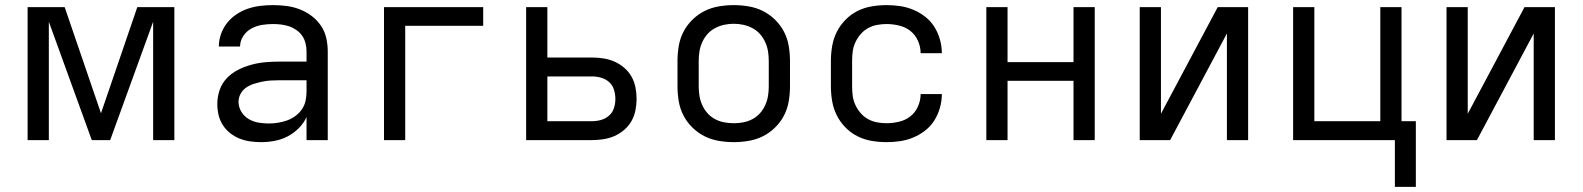

<svg xmlns="http://www.w3.org/2000/svg" viewBox="-20 -548 6190 751"><path d="M88 0V-520H233L375 -105L517 -520H662V0H579V-463L411 0H339L171 -463V0Z M1001 8Q980 8 958.5 5Q937 2 917 -6Q897 -14 880 -27.5Q863 -41 851.5 -59Q840 -77 835 -98Q830 -119 830 -141Q830 -169 839 -195.5Q848 -222 867 -242Q886 -262 910.5 -274.5Q935 -287 962 -294.5Q989 -302 1016.5 -304.5Q1044 -307 1071 -307H1179V-347Q1179 -363 1175 -379Q1171 -395 1162 -408Q1153 -421 1139.5 -430.5Q1126 -440 1111 -445Q1096 -450 1080 -452Q1064 -454 1048 -454Q1026 -454 1004.5 -450.5Q983 -447 963.5 -436.5Q944 -426 931.5 -407Q919 -388 919 -366H836Q836 -391 844.5 -415Q853 -439 868.5 -458.5Q884 -478 905 -492Q926 -506 949.5 -514Q973 -522 998 -525Q1023 -528 1048 -528Q1075 -528 1101.5 -524.5Q1128 -521 1152.5 -511.5Q1177 -502 1198.5 -486Q1220 -470 1235 -448Q1250 -426 1256 -400Q1262 -374 1262 -347V0H1179V-90Q1168 -66 1148.5 -46.5Q1129 -27 1105 -14.5Q1081 -2 1054.5 3Q1028 8 1001 8ZM1032 -65Q1050 -65 1068 -68Q1086 -71 1103 -77Q1120 -83 1135 -94Q1150 -105 1160.5 -120Q1171 -135 1175 -153Q1179 -171 1179 -189V-234H1071Q1055 -234 1038 -233Q1021 -232 1005 -228.5Q989 -225 973 -220Q957 -215 943 -205.5Q929 -196 921 -181Q913 -166 913 -150Q913 -129 924 -111Q935 -93 952.5 -82.5Q970 -72 990.5 -68.5Q1011 -65 1032 -65Z M1482 0V-520H1870V-447H1565V0Z M2038 0V-520H2121V-323H2296Q2318 -323 2340.5 -319.5Q2363 -316 2383.5 -307Q2404 -298 2421.5 -283Q2439 -268 2450 -248.5Q2461 -229 2465.5 -206.5Q2470 -184 2470 -161Q2470 -139 2465.5 -116.5Q2461 -94 2450 -74.5Q2439 -55 2421.5 -40Q2404 -25 2383.5 -16Q2363 -7 2340.5 -3.5Q2318 0 2296 0ZM2296 -74Q2314 -74 2331.5 -79Q2349 -84 2362.5 -96Q2376 -108 2381.5 -125.5Q2387 -143 2387 -161Q2387 -179 2381.5 -197Q2376 -215 2362.5 -227Q2349 -239 2331.5 -244Q2314 -249 2296 -249H2121V-74Z M2850 8Q2821 8 2791.5 3Q2762 -2 2736 -15Q2710 -28 2688.5 -49Q2667 -70 2653.5 -96Q2640 -122 2635 -151.5Q2630 -181 2630 -210V-310Q2630 -339 2635 -368.5Q2640 -398 2653.5 -424Q2667 -450 2688.5 -471Q2710 -492 2736 -505Q2762 -518 2791.5 -523Q2821 -528 2850 -528Q2879 -528 2908.5 -523Q2938 -518 2964 -505Q2990 -492 3011.5 -471Q3033 -450 3046.5 -424Q3060 -398 3065 -368.5Q3070 -339 3070 -310V-210Q3070 -181 3065 -151.5Q3060 -122 3046.5 -96Q3033 -70 3011.5 -49Q2990 -28 2964 -15Q2938 -2 2908.5 3Q2879 8 2850 8ZM2850 -66Q2869 -66 2887.5 -69.5Q2906 -73 2923 -82Q2940 -91 2952.5 -105Q2965 -119 2973 -136.5Q2981 -154 2984 -172.5Q2987 -191 2987 -210V-310Q2987 -329 2984 -347.5Q2981 -366 2973 -383.5Q2965 -401 2952.5 -415Q2940 -429 2923 -438Q2906 -447 2887.5 -451Q2869 -455 2850 -455Q2831 -455 2812.5 -451Q2794 -447 2777 -438Q2760 -429 2747.5 -415Q2735 -401 2727 -383.5Q2719 -366 2716 -347.5Q2713 -329 2713 -310V-210Q2713 -191 2716 -172.5Q2719 -154 2727 -136.5Q2735 -119 2747.5 -105Q2760 -91 2777 -82Q2794 -73 2812.5 -69.5Q2831 -66 2850 -66Z M3448 8Q3418 8 3389 3Q3360 -2 3334 -15Q3308 -28 3287 -49.5Q3266 -71 3253 -97Q3240 -123 3235 -152Q3230 -181 3230 -210V-310Q3230 -339 3235 -368Q3240 -397 3253 -423Q3266 -449 3287 -470.5Q3308 -492 3334 -505Q3360 -518 3389 -523Q3418 -528 3448 -528Q3475 -528 3501.5 -524Q3528 -520 3553 -509.5Q3578 -499 3599.5 -482Q3621 -465 3635 -442.5Q3649 -420 3656.5 -393.5Q3664 -367 3664 -340H3581Q3581 -365 3570.5 -388.5Q3560 -412 3541 -427Q3522 -442 3497 -448Q3472 -454 3448 -454Q3429 -454 3410.5 -450.5Q3392 -447 3375.5 -438Q3359 -429 3346.5 -414.5Q3334 -400 3326 -383Q3318 -366 3315.5 -347.5Q3313 -329 3313 -310V-210Q3313 -191 3315.5 -172.5Q3318 -154 3326 -137Q3334 -120 3346.5 -105.5Q3359 -91 3375.5 -82Q3392 -73 3410.5 -69.5Q3429 -66 3448 -66Q3472 -66 3497 -72Q3522 -78 3541 -93Q3560 -108 3570.5 -131.5Q3581 -155 3581 -180H3664Q3664 -153 3656.5 -126.5Q3649 -100 3635 -77.5Q3621 -55 3599.5 -38Q3578 -21 3553 -10.5Q3528 0 3501.5 4Q3475 8 3448 8Z M3838 0V-520H3921V-305H4179V-520H4262V0H4179V-232H3921V0Z M4438 0V-520H4521V-103L4743 -520H4862V0H4779V-417L4557 0Z M5436 183V0H5038V-520H5121V-74H5379V-520H5462V-74H5518V183Z M5638 0V-520H5721V-103L5943 -520H6062V0H5979V-417L5757 0Z"/></svg>

Font: Iosevka Aile
Style: Regular
Weight: 400
Designer: Belleve Invis
Foundry: Belleve Invis
Version: Version 28.0.1; ttfautohint (v1.8.4)